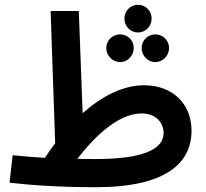

<svg xmlns="http://www.w3.org/2000/svg" viewBox="-20 -771 863 804"><path d="M558 -635C590 -635 615 -661 615 -693C615 -725 590 -751 558 -751C526 -751 501 -725 501 -693C501 -661 526 -635 558 -635ZM782 -224C782 -335 704 -414 583 -414C493 -414 404 -366 326 -297L310 -725H192L211 -171C196 -151 181 -130 168 -110C123 -113 78 -116 33 -121L20 -6C104 4 231 13 380 13C677 13 782 -89 782 -224ZM483 -511C515 -511 540 -538 540 -570C540 -602 515 -627 483 -627C451 -627 425 -602 425 -570C425 -538 451 -511 483 -511ZM630 -511C662 -511 688 -538 688 -570C688 -602 662 -627 630 -627C599 -627 573 -602 573 -570C573 -538 599 -511 630 -511ZM573 -296C636 -296 665 -254 665 -214C665 -147 582 -105 380 -105C354 -105 328 -105 304 -106C366 -187 470 -296 573 -296Z"/></svg>

Font: Noto Sans Arabic UI Semi
Style: Regular
Weight: 600
Designer: Nadine Chahine - Monotype Design Team
Foundry: Monotype Imaging Inc.
Version: Version 1.900